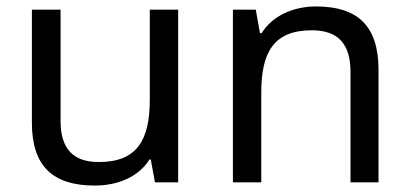

<svg xmlns="http://www.w3.org/2000/svg" viewBox="-20 -566 1276 596"><path d="M533 -536H445V-257C445 -132 406 -63 287 -63C206 -63 168 -105 168 -191V-536H79V-185C79 -49 145 10 274 10C343 10 409 -15 444 -71H448L461 0H533Z M961 -546C893 -546 827 -519 792 -463H787L774 -536H703V0H791V-278C791 -403 829 -472 948 -472C1030 -472 1068 -429 1068 -343V0H1155V-349C1155 -487 1089 -546 961 -546Z"/></svg>

Font: Noto Sans Arabic UI
Style: Regular
Weight: 400
Designer: Monotype Design Team, Nadine Chahine and Nizar Qandah
Foundry: Monotype Imaging Inc.
Version: Version 2.010